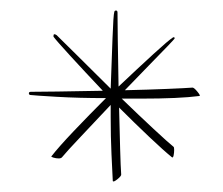

<svg xmlns="http://www.w3.org/2000/svg" viewBox="-20 -354 426 366"><path d="M195 -9Q194 -28 192.5 -60.5Q191 -93 191 -131V-154Q160 -121 133.5 -93Q107 -65 98 -54Q96 -52 92 -52Q87 -52 82 -53.5Q77 -55 78 -56Q92 -74 120.5 -104Q149 -134 182 -167Q130 -167 87.5 -169.5Q45 -172 37 -173Q35 -174 35 -176Q35 -179 39 -179Q50 -179 89.5 -179.5Q129 -180 176 -181Q141 -218 114 -247.5Q87 -277 82 -284V-286Q82 -291 88 -287Q96 -279 126 -249.5Q156 -220 191 -185Q193 -238 194.5 -281.5Q196 -325 198 -332Q199 -334 201 -334Q204 -334 204 -330Q204 -320 204.5 -279Q205 -238 206 -189Q243 -224 272.5 -251Q302 -278 309 -282Q309 -283 311 -283Q313 -283 313 -281Q313 -280 299.5 -266Q286 -252 264.5 -230Q243 -208 218 -182Q262 -183 298 -184.5Q334 -186 347 -187Q350 -187 356.5 -179Q363 -171 360 -171Q322 -166 248 -166H212Q244 -135 272.5 -108.5Q301 -82 311 -74Q312 -73 312 -68Q312 -63 311 -58Q310 -53 308 -54Q292 -67 264.5 -93Q237 -119 207 -149Q208 -106 209 -70.5Q210 -35 211 -22Q212 -19 204 -12.5Q196 -6 195 -9Z"/></svg>

Font: Sassy Frass
Style: Regular
Weight: 400
Designer: Robert E. Leuschke
Foundry: Robert E. Leuschke
Version: Version 1.010; ttfautohint (v1.8.3)